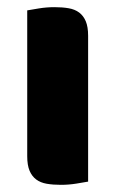

<svg xmlns="http://www.w3.org/2000/svg" viewBox="-20 -508 322 536"><path d="M226 -1Q215 1 193.5 4.5Q172 8 150 8Q128 8 110.5 5Q93 2 81 -7Q69 -16 62.5 -31.5Q56 -47 56 -72V-479Q67 -481 88.5 -484.5Q110 -488 132 -488Q154 -488 171.5 -485Q189 -482 201 -473Q213 -464 219.5 -448.5Q226 -433 226 -408Z"/></svg>

Font: Baloo Paaji
Style: Regular
Weight: 400
Designer: Shuchita Grover and Ek Type
Foundry: Ek Type
Version: Version 1.443;PS 1.000;hotconv 16.6.51;makeotf.lib2.5.65220;